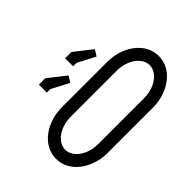

<svg xmlns="http://www.w3.org/2000/svg" viewBox="-94 -894 1188 1188"><g transform="rotate(-45 500.0 -300.0)"><path d="M700 -510 585 -600H530V-530H560L675 -470ZM470 -510 355 -600H300V-530H330L445 -470ZM130 -200C130 -266.2 206.2 -320 300 -320H700C793.8 -320 870 -266.2 870 -200C870 -133.8 793.8 -80 700 -80H300C206.2 -80 130 -133.8 130 -200ZM50 -200C50 -80.5 171.3 0 300 0H700C828.7 0 950 -80.5 950 -200C950 -319.5 828.7 -400 700 -400H300C171.3 -400 50 -319.5 50 -200Z"/></g></svg>

Font: KetosagCBd
Style: Regular
Weight: 500
Designer: gluk
Foundry: gluk
Version: Version 00.0024